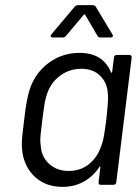

<svg xmlns="http://www.w3.org/2000/svg" viewBox="-20 -720 535 748"><path d="M435 -506H484Q493 -506 493 -496L433 -10Q431 0 422 0H372Q368 0 365.5 -3Q363 -6 364 -10L371 -68Q372 -71 370 -71.5Q368 -72 367 -69Q343 -33 306.5 -12.5Q270 8 223 8Q152 8 108.5 -38.5Q65 -85 65 -159Q65 -185 74 -252Q79 -297 84.5 -326.5Q90 -356 99 -381Q121 -440 172.5 -477Q224 -514 290 -514Q381 -514 412 -439Q413 -436 414.5 -436.5Q416 -437 417 -440L424 -496Q424 -500 427 -503Q430 -506 435 -506ZM394 -252Q401 -318 401 -336Q401 -349 400 -356Q398 -397 370.5 -424.5Q343 -452 297 -452Q250 -452 214 -425Q178 -398 164 -356Q158 -340 154.5 -321Q151 -302 145 -253Q137 -194 137 -173Q137 -164 139 -150Q142 -108 172 -81Q202 -54 248 -54Q294 -54 327 -81Q360 -108 374 -150Q380 -165 383.5 -183Q387 -201 394 -252ZM180 -586 271 -694Q276 -700 285 -700H341Q349 -700 353 -694L418 -586L420 -581Q420 -574 411 -574H372Q362 -574 360 -580L312 -662Q311 -664 309 -664Q307 -664 306 -662L237 -580Q232 -574 224 -574H185Q179 -574 177.5 -577.5Q176 -581 180 -586Z"/></svg>

Font: Barlow
Style: Italic
Weight: 400
Italic angle: -7°
Designer: Jeremy Tribby
Foundry: Tribby Type
Version: Version 1.408